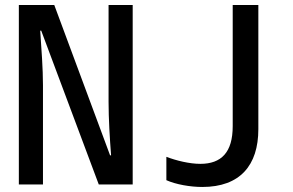

<svg xmlns="http://www.w3.org/2000/svg" viewBox="-20 -734 1167 764"><path d="M55 0H151V-395C151 -461 145 -537 140 -612H144L373 0H508V-714H412V-329C412 -261 417 -181 422 -116H418L196 -714H55ZM785 10C935 10 1008 -76 1008 -220V-714H906V-232C906 -128 861 -82 777 -82C734 -82 681 -95 642 -110V-17C680 0 737 10 785 10Z"/></svg>

Font: Noto Sans Mono SemiCondensed Medium
Style: Regular
Weight: 500
Width: 4
Designer: Monotype Design Team
Foundry: Monotype Imaging Inc.
Version: Version 2.014